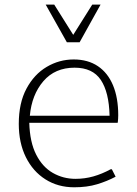

<svg xmlns="http://www.w3.org/2000/svg" viewBox="-20 -793 588 823"><path d="M297.9 9.8Q228.5 9.8 174.8 -24.2Q121.1 -58.1 90.8 -119.4Q60.5 -180.7 60.5 -262.2Q60.5 -351.6 93.5 -413.1Q126.5 -474.6 180.2 -506.3Q233.9 -538.1 295.9 -538.1Q356.9 -538.1 399.7 -509.3Q442.4 -480.5 464.6 -427Q486.8 -373.5 486.8 -298.8Q486.8 -291 486.3 -284.4Q485.8 -277.8 485.4 -273.2Q484.9 -268.6 484.4 -266.6H105.5Q107.9 -183.6 135 -130.4Q162.1 -77.1 206.5 -51.8Q251 -26.4 303.7 -26.4Q343.3 -26.4 380.4 -36.9Q417.5 -47.4 454.1 -67.4H459.5L475.6 -35.6Q439 -16.1 396.2 -3.2Q353.5 9.8 297.9 9.8ZM107.9 -296.9H449.7Q447.3 -397.9 412.1 -450.4Q377 -502.9 299.8 -502.9Q215.8 -502.9 166 -445.1Q116.2 -387.2 107.9 -296.9ZM266.6 -611.8 175.8 -773.4H212.4L293.9 -643.6L375.5 -773.4H411.1L321.3 -611.8Z"/></svg>

Font: Comme Thin
Style: Regular
Weight: 250
Version: Version 1.000;gftools[0.9.27]